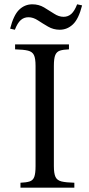

<svg xmlns="http://www.w3.org/2000/svg" viewBox="-20 -871 415 891"><path d="M75 0V-23Q102 -24 117.5 -29Q133 -34 139 -50Q145 -66 145 -100V-565Q145 -600 137.5 -615.5Q130 -631 110 -636Q90 -641 50 -642V-665H300V-642Q273 -641 258 -636Q243 -631 236.5 -615.5Q230 -600 230 -565V-100Q230 -66 237.5 -50Q245 -34 265.5 -29Q286 -24 325 -23V0ZM112 -791Q91 -791 76 -777.5Q61 -764 49 -733L27 -738Q43 -801 69 -826Q95 -851 130 -851Q160 -851 184.5 -836.5Q209 -822 231 -807.5Q253 -793 275 -793Q296 -793 311 -806.5Q326 -820 338 -851L361 -846Q345 -783 318.5 -758Q292 -733 257 -733Q228 -733 203 -747.5Q178 -762 156 -776.5Q134 -791 112 -791Z"/></svg>

Font: Bona Nova SC
Style: Regular
Weight: 400
Designer: Mateusz Machalski
Foundry: Capitalics
Version: Version 4.001; ttfautohint (v1.8.4.7-5d5b)